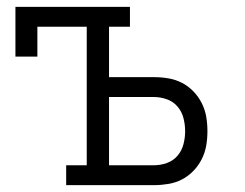

<svg xmlns="http://www.w3.org/2000/svg" viewBox="-20 -540 715 560"><path d="M173 0V-58H233V-462H89V-375H25V-520H359V-462H298V-315H429Q450 -315 471 -311.5Q492 -308 510.5 -298.5Q529 -289 544 -273.5Q559 -258 568.5 -239Q578 -220 581.5 -199.5Q585 -179 585 -157Q585 -136 581.5 -115.5Q578 -95 568.5 -76Q559 -57 544 -41.5Q529 -26 510.5 -16.5Q492 -7 471 -3.5Q450 0 429 0ZM429 -58Q448 -58 466.5 -64.5Q485 -71 497.5 -85.5Q510 -100 515 -119Q520 -138 520 -157Q520 -177 515 -196Q510 -215 497.5 -229.5Q485 -244 466.5 -250.5Q448 -257 429 -257H298V-58Z"/></svg>

Font: Iosevka Etoile Light
Style: Regular
Weight: 300
Designer: Belleve Invis
Foundry: Belleve Invis
Version: Version 25.0.1; ttfautohint (v1.8.4)